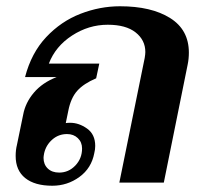

<svg xmlns="http://www.w3.org/2000/svg" viewBox="-20 -583 636 613"><path d="M30 -85Q30 -104 34 -120L54 -217Q61 -255 88 -287Q115 -319 161 -337H60Q80 -414 127.5 -464.5Q175 -515 237 -539Q299 -563 363 -563Q463 -563 523 -525.5Q583 -488 583 -415Q583 -395 579 -376L503 0H361L442 -398Q444 -410 444 -417Q444 -455 413 -479.5Q382 -504 324 -504Q263 -504 210 -469.5Q157 -435 136 -380H297L287 -333Q247 -316 226.5 -293Q206 -270 198 -229L190 -190Q195 -191 204 -191Q232 -191 258 -172.5Q284 -154 284 -117Q284 -106 281 -94Q272 -46 233.5 -18Q195 10 147 10Q91 10 60.5 -14.5Q30 -39 30 -85ZM242 -109Q242 -129 228.5 -142Q215 -155 194 -155Q167 -155 147 -137.5Q127 -120 121 -94Q119 -84 119 -79Q119 -58 132.5 -45Q146 -32 169 -32Q199 -32 220.5 -54.5Q242 -77 242 -109Z"/></svg>

Font: Taviraj SemiBold
Style: Italic
Weight: 600
Italic angle: -12°
Designer: Katatrad Team
Foundry: CadsonDemak
Version: Version 1.001